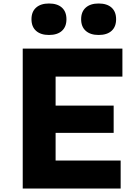

<svg xmlns="http://www.w3.org/2000/svg" viewBox="-20 -1078 790 1098"><path d="M110 0V-800H680V-640H298V-474H630V-318H298V-160H670V0ZM260 -878Q213 -878 186.5 -901.5Q160 -925 160 -968Q160 -1011 186.5 -1034.5Q213 -1058 260 -1058Q308 -1058 334 -1034.5Q360 -1011 360 -968Q360 -925 334 -901.5Q308 -878 260 -878ZM544 -878Q497 -878 470.5 -901.5Q444 -925 444 -968Q444 -1011 470.5 -1034.5Q497 -1058 544 -1058Q592 -1058 618 -1034.5Q644 -1011 644 -968Q644 -925 618 -901.5Q592 -878 544 -878Z"/></svg>

Font: Martian Mono SemiExpanded ExtraBold
Style: Regular
Weight: 800
Width: 6
Designer: Roman Shamin
Foundry: Evil Martians
Version: Version 1.000